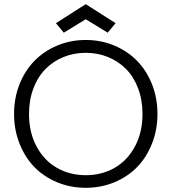

<svg xmlns="http://www.w3.org/2000/svg" viewBox="-20 -900 828 927"><path d="M740.2 -350.1Q740.2 -272.9 713.6 -206.1Q687 -139.2 641.1 -92.5Q595.2 -45.9 531 -19.5Q466.8 6.8 394 6.8Q321.3 6.8 257.1 -19.5Q192.9 -45.9 147 -92.5Q101.1 -139.2 74.5 -206.1Q47.9 -272.9 47.9 -350.1Q47.9 -426.8 74.2 -493.2Q100.6 -559.6 146.5 -606.4Q192.4 -653.3 256.6 -680.2Q320.8 -707 394 -707Q467.3 -707 531.5 -680.2Q595.7 -653.3 641.6 -606.4Q687.5 -559.6 713.9 -493.2Q740.2 -426.8 740.2 -350.1ZM120.1 -350.1Q120.1 -260.3 156.7 -192.4Q193.4 -124.5 255.1 -89.4Q316.9 -54.2 394 -54.2Q471.2 -54.2 533 -89.4Q594.7 -124.5 631.3 -192.4Q668 -260.3 668 -350.1Q668 -417.5 646.7 -473.4Q625.5 -529.3 588.6 -566.7Q551.8 -604 501.7 -624.5Q451.7 -645 394 -645Q336.4 -645 286.4 -624.5Q236.3 -604 199.5 -566.7Q162.6 -529.3 141.4 -473.4Q120.1 -417.5 120.1 -350.1ZM250 -788.1 394 -879.9 538.1 -788.1 500 -742.2 394 -807.1 288.1 -742.2Z"/></svg>

Font: PoppinsZ Light
Style: Regular
Weight: 300
Designer: Ninad Kale (Devanagari), Jonny Pinhorn (Latin)
Foundry: Indian Type Foundry
Version: Version 3.002;FEAKit 1.0